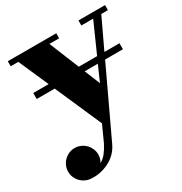

<svg xmlns="http://www.w3.org/2000/svg" viewBox="-189 -633 971 1026"><g transform="rotate(-30 297.0 -120.0)"><path d="M38 -288H133L52 -472H5V-503H304V-472H244L319 -288H432L514 -472H441V-503H605V-472H564L477 -288H570V-251H460L267 159Q254 187 233.5 207.5Q213 228 188 240.5Q163 253 136 259Q109 265 82 263Q63 263 46 255.5Q29 248 16.5 235.5Q4 223 -3.5 206Q-11 189 -11 170Q-11 151 -3.5 134Q4 117 16.5 104.5Q29 92 46 84.5Q63 77 82 77Q101 77 118 84.5Q135 92 147.5 104.5Q160 117 167.5 134Q175 151 175 170Q175 195 162 216Q184 204 200 183Q216 162 230 135L275 36L149 -251H38ZM373 -155 415 -251H334Z"/></g></svg>

Font: Cafe24 ClassicType
Style: Regular
Weight: 400
Designer: Cafe24 thkim, hmlim, mnelim & 4IR
Foundry: Cafe24
Version: Version 1.000